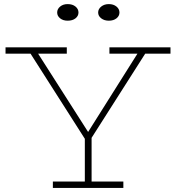

<svg xmlns="http://www.w3.org/2000/svg" viewBox="-20 -917 858 937"><path d="M397 -235 117 -674H154L410 -273L662 -673H700L421 -235ZM238 0V-31H582V0ZM394 0V-270H427V0ZM7 -655V-686H306V-655ZM514 -655V-686H812V-655ZM511 -816Q489 -816 474 -827.5Q459 -839 459 -856Q459 -873 474 -885Q489 -897 511 -897Q534 -897 548.5 -885Q563 -873 563 -856Q563 -839 548.5 -827.5Q534 -816 511 -816ZM310 -816Q288 -816 273.5 -827.5Q259 -839 259 -856Q259 -873 273.5 -885Q288 -897 310 -897Q334 -897 348.5 -885Q363 -873 363 -856Q363 -839 348.5 -827.5Q334 -816 310 -816Z"/></svg>

Font: BioRhyme ExtraLight
Style: Regular
Weight: 250
Designer: Aoife Mooney
Foundry: Aoife Mooney Type
Version: Version 1.600;gftools[0.9.33]